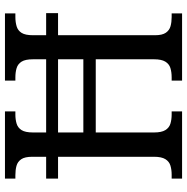

<svg xmlns="http://www.w3.org/2000/svg" viewBox="-10 -744 754 774"><g transform="rotate(-90 367.0 -357.0)"><path d="M34 0V-42H50Q70 -42 86.5 -47Q103 -52 112.5 -67.5Q122 -83 122 -113V-500H34V-548H122V-604Q122 -634 112 -648.5Q102 -663 85.5 -667.5Q69 -672 48 -672H34V-714H305V-672H292Q272 -672 255.5 -667Q239 -662 229.5 -647Q220 -632 220 -601V-548H515V-601Q515 -632 505.5 -647Q496 -662 479.5 -667Q463 -672 442 -672H429V-714H700V-672H685Q665 -672 648 -667Q631 -662 621.5 -647Q612 -632 612 -601V-548H701V-500H612V-109Q612 -80 622 -65.5Q632 -51 648.5 -46.5Q665 -42 685 -42H700V0H429V-42H442Q463 -42 479.5 -47Q496 -52 505.5 -67.5Q515 -83 515 -113V-348H220V-113Q220 -83 229.5 -67.5Q239 -52 255.5 -47Q272 -42 292 -42H305V0ZM220 -398H515V-500H220Z"/></g></svg>

Font: Noto Serif Thai SemiCondensed
Style: Regular
Weight: 400
Width: 4
Designer: Monotype Design Team
Foundry: Monotype Imaging Inc.
Version: Version 2.002